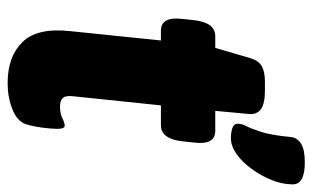

<svg xmlns="http://www.w3.org/2000/svg" viewBox="-174 -618 800 491"><g transform="rotate(90 225.5 -372.0)"><path d="M192 8Q124 8 87 -30Q50 -68 59 -151L83 -384H58Q21 -384 28 -440L31 -468Q37 -523 72 -523H102L128 -612Q134 -633 148 -641.5Q162 -650 189 -650H211Q245 -650 259 -639.5Q273 -629 271 -609L263 -523H314Q351 -523 344 -468L341 -440Q335 -384 300 -384H249L226 -163Q223 -142 229.5 -134Q236 -126 252 -126Q270 -126 282 -132Q294 -138 301 -138Q309 -138 309 -119Q309 -105 306 -81.5Q303 -58 297 -38Q289 -16 258.5 -4Q228 8 192 8ZM333 -563Q319 -563 307.5 -566.5Q296 -570 296 -581Q296 -591 302 -602.5Q308 -614 316.5 -639.5Q325 -665 330 -717Q332 -733 347 -742.5Q362 -752 395 -752Q451 -752 451 -721Q451 -695 440 -667.5Q429 -640 411.5 -616Q394 -592 373.5 -577.5Q353 -563 333 -563Z"/></g></svg>

Font: Asap ExtraBold
Style: Italic
Weight: 800
Italic angle: -6°
Designer: Pablo Cosgaya
Foundry: Omnibus-Type
Version: Version 3.001; ttfautohint (v1.8.4.7-5d5b)